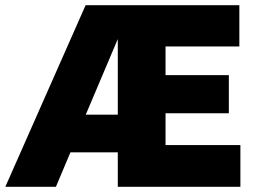

<svg xmlns="http://www.w3.org/2000/svg" viewBox="-66 -720 1000 740"><path d="M-45.5 0 264 -700H856.5V-541H572V-430.5H816V-283.5H572V-161H860.5V0H388V-133H205.5L149.5 0ZM264.5 -278H388V-569.5Z"/></svg>

Font: Geologica Cursive ExtraBold
Style: Regular
Weight: 800
Designer: Sindre Bremnes, Frode Helland
Foundry: Monokrom Skriftforlag AS
Version: Version 1.010;gftools[0.9.28]